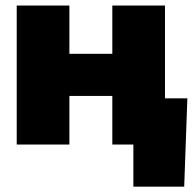

<svg xmlns="http://www.w3.org/2000/svg" viewBox="-20 -536 715 712"><path d="M237.3 -515.6V-336.4H396.5V-515.6H591.8V0H396.5V-180.2H237.3V0H42V-515.6ZM474.6 156.2V0H427.7V-171.4H674.8L663.1 156.2Z"/></svg>

Font: Inter Display Black
Style: Regular
Weight: 900
Designer: Rasmus Andersson
Foundry: rsms
Version: Version 4.000;git-a52131595